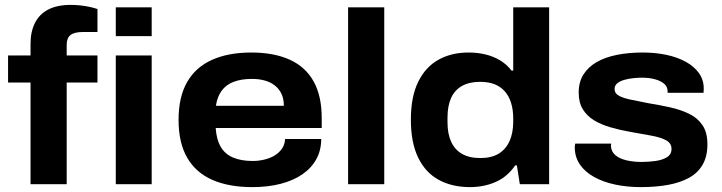

<svg xmlns="http://www.w3.org/2000/svg" viewBox="-20 -754 2955 786"><path d="M105 0V-416H13V-527H105V-575Q105 -624 123 -660Q141 -696 177.5 -715Q214 -734 270 -734Q288 -734 307.5 -732Q327 -730 346 -726Q365 -722 379 -717V-623H320Q284 -623 268.5 -610.5Q253 -598 253 -571V-527H379V-416H253V0ZM454 -606V-724H601V-606ZM454 0V-527H601V0Z M1013 12Q917 12 849.5 -17.5Q782 -47 746.5 -108Q711 -169 711 -263Q711 -357 746 -418Q781 -479 848 -509Q915 -539 1008 -539Q1102 -539 1166.5 -509.5Q1231 -480 1264 -420.5Q1297 -361 1297 -271V-230H863Q866 -184 883 -154Q900 -124 933 -109.5Q966 -95 1015 -95Q1038 -95 1061.5 -100.5Q1085 -106 1103.5 -117Q1122 -128 1134 -145Q1146 -162 1147 -185H1295Q1295 -139 1275 -102.5Q1255 -66 1218 -40.5Q1181 -15 1129 -1.5Q1077 12 1013 12ZM864 -321H1142Q1142 -350 1132 -370.5Q1122 -391 1104.5 -404.5Q1087 -418 1063.5 -424.5Q1040 -431 1011 -431Q968 -431 936.5 -419Q905 -407 887 -382Q869 -357 864 -321Z M1405 0V-724H1553V0Z M1904 12Q1831 12 1776.5 -17.5Q1722 -47 1692 -108.5Q1662 -170 1662 -264Q1662 -358 1692 -419Q1722 -480 1775 -509.5Q1828 -539 1898 -539Q1935 -539 1968 -531Q2001 -523 2028 -506.5Q2055 -490 2074 -465H2081V-724H2228V0H2108L2096 -77H2089Q2057 -30 2009 -9Q1961 12 1904 12ZM1947 -107Q1992 -107 2021.5 -125Q2051 -143 2066 -176.5Q2081 -210 2081 -256V-269Q2081 -304 2072.5 -332Q2064 -360 2047 -379.5Q2030 -399 2005 -409Q1980 -419 1946 -419Q1901 -419 1871 -402Q1841 -385 1826.5 -352.5Q1812 -320 1812 -273V-253Q1812 -206 1827 -173.5Q1842 -141 1871.5 -124Q1901 -107 1947 -107Z M2604 12Q2547 12 2498 1.5Q2449 -9 2412 -29.5Q2375 -50 2354 -80.5Q2333 -111 2333 -151Q2333 -155 2333.5 -159Q2334 -163 2335 -166H2482Q2482 -165 2481.5 -162Q2481 -159 2481 -157Q2482 -133 2499.5 -118.5Q2517 -104 2545.5 -97.5Q2574 -91 2606 -91Q2635 -91 2663.5 -95Q2692 -99 2710.5 -110.5Q2729 -122 2729 -144Q2729 -168 2706.5 -180Q2684 -192 2645 -199Q2606 -206 2556 -215Q2516 -222 2478.5 -233Q2441 -244 2412 -261.5Q2383 -279 2366 -306.5Q2349 -334 2349 -375Q2349 -418 2368.5 -449Q2388 -480 2423 -500Q2458 -520 2506 -529.5Q2554 -539 2611 -539Q2663 -539 2708 -529.5Q2753 -520 2787.5 -501Q2822 -482 2841.5 -454.5Q2861 -427 2861 -391Q2861 -386 2860.5 -381Q2860 -376 2860 -374H2713V-380Q2713 -399 2699 -411Q2685 -423 2661.5 -429.5Q2638 -436 2608 -436Q2592 -436 2572.5 -434Q2553 -432 2535.5 -427Q2518 -422 2507 -413Q2496 -404 2496 -390Q2496 -371 2515.5 -361Q2535 -351 2567.5 -345Q2600 -339 2637 -331Q2681 -324 2723.5 -314.5Q2766 -305 2800.5 -288.5Q2835 -272 2855.5 -242Q2876 -212 2876 -163Q2876 -114 2856.5 -80Q2837 -46 2800.5 -26Q2764 -6 2714 3Q2664 12 2604 12Z"/></svg>

Font: Archivo SemiExpanded
Style: Bold
Weight: 700
Width: 6
Designer: Hector Gatti
Foundry: Omnibus-Type
Version: Version 2.001